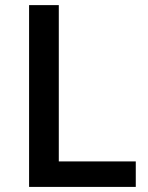

<svg xmlns="http://www.w3.org/2000/svg" viewBox="-20 -734 582 754"><path d="M94.2 0V-713.9H210.9V-100.1H513.2V0Z"/></svg>

Font: f1_4961           
Style: Regular
Weight: 600
Foundry: Ascender Corporation
Version: Version 1.10